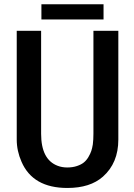

<svg xmlns="http://www.w3.org/2000/svg" viewBox="-20 -887 643 919"><path d="M178.2 -793.9V-866.7H475.6V-793.9ZM60.1 -218.8V-739.7H176.8V-246.6Q176.8 -123 256.3 -93.3Q276.9 -85.4 302.2 -85.4Q327.6 -85.4 348.1 -92.3Q368.7 -99.1 381.3 -109.4Q394 -119.6 403.3 -135.5Q412.6 -151.4 417 -164.6Q421.4 -177.7 424.3 -195.8Q427.2 -219.2 427.2 -246.6V-739.7H546.4V-218.8Q546.4 -106.9 472.7 -41.5Q411.6 12.7 302.7 12.7Q137.2 12.7 83 -112.8Q60.1 -164.6 60.1 -218.8Z"/></svg>

Font: News Cycle
Style: Bold
Weight: 700
Version: Version 0.5.1